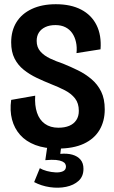

<svg xmlns="http://www.w3.org/2000/svg" viewBox="-20 -692 540 911"><path d="M254 13Q192 13 147.5 -4Q103 -21 75.5 -52Q48 -83 37 -125Q26 -167 33 -218L147 -238Q144 -192 155.5 -157.5Q167 -123 193 -104.5Q219 -86 257 -86Q287 -86 308.5 -95Q330 -104 342 -122Q354 -140 354 -166Q354 -202 336 -225Q318 -248 288 -263.5Q258 -279 222 -293Q187 -307 153.5 -323Q120 -339 92.5 -361Q65 -383 49 -414.5Q33 -446 33 -491Q33 -546 58 -586.5Q83 -627 131 -649.5Q179 -672 245 -672Q316 -672 365 -646.5Q414 -621 438 -573Q462 -525 457 -458L343 -440Q346 -468 340.5 -492.5Q335 -517 322.5 -535Q310 -553 290 -563Q270 -573 243 -573Q215 -573 195 -563.5Q175 -554 164.5 -537.5Q154 -521 154 -498Q154 -468 171.5 -448Q189 -428 217.5 -414.5Q246 -401 279 -390Q316 -375 350.5 -358Q385 -341 414 -316.5Q443 -292 460 -257.5Q477 -223 477 -173Q477 -117 452 -75Q427 -33 377.5 -10Q328 13 254 13ZM142 172 169 106Q182 114 202.5 119.5Q223 125 244 126Q265 127 279 120.5Q293 114 293 98Q293 92 289.5 85.5Q286 79 275.5 74Q265 69 246 67Q227 65 195 68L206 -8H272L266 38Q299 35 323.5 42Q348 49 362 65.5Q376 82 376 109Q376 145 353 166Q330 187 293.5 194.5Q257 202 216.5 196Q176 190 142 172Z"/></svg>

Font: Bricolage Grotesque 72pt SemiCondensed SemiBold
Style: Regular
Weight: 600
Width: 4
Designer: Mathieu Triay
Foundry: Atelier Triay
Version: Version 1.001;gftools[0.9.33.dev8+g029e19f]